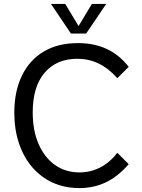

<svg xmlns="http://www.w3.org/2000/svg" viewBox="-20 -940 724 980"><path d="M637 -102Q582 -39 520.5 -9.5Q459 20 385 20Q311 20 250 -7.5Q189 -35 145 -86Q101 -137 77 -208Q53 -279 53 -365Q53 -473 91.5 -553Q130 -633 202.5 -676.5Q275 -720 378 -720Q460 -720 524 -690.5Q588 -661 637 -599L579 -541Q533 -592 483 -616Q433 -640 374 -640Q269 -640 208 -569Q147 -498 147 -366Q147 -274 177 -205Q207 -136 260.5 -98Q314 -60 386 -60Q442 -60 491 -85Q540 -110 579 -160ZM240 -920H313L381 -807L449 -920H522L420 -769H342Z"/></svg>

Font: Moderustic
Style: Regular
Weight: 400
Designer: Tural Alisoy
Foundry: TAFT Foundry
Version: Version 2.120